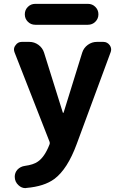

<svg xmlns="http://www.w3.org/2000/svg" viewBox="-20 -761 630 986"><path d="M116.2 204.1Q113.3 205.1 110.4 205.1Q90.8 205.1 75.2 190.4Q55.7 172.9 55.7 146.5Q55.7 126 69.3 110.4Q85 93.8 108.4 90.8Q151.4 85 173.8 69.3Q209 45.9 234.4 -19.5Q237.3 -26.4 234.4 -33.2L54.7 -492.2Q51.8 -500 51.8 -506.8Q51.8 -518.6 59.6 -528.3Q71.3 -545.9 91.8 -545.9H130.9Q156.2 -545.9 177.2 -530.8Q198.2 -515.6 206.1 -491.2L302.7 -182.6Q302.7 -181.6 304.7 -181.6Q306.6 -181.6 306.6 -182.6L402.3 -491.2Q410.2 -515.6 431.2 -530.8Q452.1 -545.9 477.5 -545.9H510.7Q531.2 -545.9 543.9 -528.3Q550.8 -517.6 550.8 -506.8Q550.8 -499 547.9 -492.2L374 -21.5Q326.2 108.4 258.8 158.2Q207 196.3 116.2 204.1ZM161.1 -633.8Q138.7 -633.8 123 -649.4Q107.4 -665 107.4 -687.5Q107.4 -710 123 -725.6Q138.7 -741.2 161.1 -741.2H431.6Q454.1 -741.2 469.7 -725.6Q485.4 -710 485.4 -687.5Q485.4 -665 469.7 -649.4Q454.1 -633.8 431.6 -633.8Z"/></svg>

Font: Gen Jyuu Gothic Bold
Style: Bold
Weight: 700
Designer: [Source Han Sans]
Ryoko NISHIZUKA  (kana & ideographs); Paul D. Hunt (Latin, Greek & Cyrillic); Wenlong ZHANG  (bopomofo
Version: Version 1.002.20150607